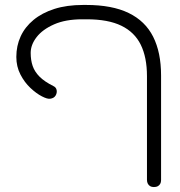

<svg xmlns="http://www.w3.org/2000/svg" viewBox="-20 -606 728 776"><path d="M602 150Q593 150 587 146.5Q581 143 577.5 136.5Q574 130 574 121V-298Q574 -374 549 -425Q524 -476 470.5 -502Q417 -528 331 -528H312Q245 -528 198.5 -507.5Q152 -487 128 -456Q104 -425 104 -392Q104 -363 112 -339.5Q120 -316 140 -296Q160 -276 196 -258Q207 -253 209 -241.5Q211 -230 204.5 -219.5Q198 -209 183 -207Q172 -205 149.5 -216.5Q127 -228 103 -250.5Q79 -273 62.5 -305Q46 -337 46 -376Q46 -421 63.5 -459Q81 -497 115.5 -525.5Q150 -554 200 -570Q250 -586 316 -586H328Q433 -586 500 -553.5Q567 -521 599 -457.5Q631 -394 631 -301V122Q631 131 627.5 137Q624 143 618 146.5Q612 150 602 150Z"/></svg>

Font: Fredoka SemiExpanded Light
Style: Regular
Weight: 300
Width: 6
Designer: Ben Nathan
Foundry: Milena B. Brandão, Ben Nathan
Version: Version 2.001